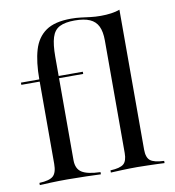

<svg xmlns="http://www.w3.org/2000/svg" viewBox="-74 -698 698 764"><g transform="rotate(-10 275.0 -316.0)"><path d="M25.8 0V-8.9Q66.9 -10.5 81.9 -24.2Q96.8 -37.9 96.8 -73.4V-405.6H22.6V-414.5H96.8Q96.8 -484.7 110.9 -532.7Q125 -580.6 160.9 -605.6Q196.8 -630.6 262.9 -630.6Q283.9 -630.6 302.8 -628.2Q321.8 -625.8 340.7 -623.4Q359.7 -621 382.3 -621Q404 -621 424.2 -623.8Q444.4 -626.6 458.9 -632.3V-66.9Q458.9 -34.7 474.2 -22.6Q489.5 -10.5 529.8 -8.9V0Q519.4 -0.8 501.6 -1.2Q483.9 -1.6 462.5 -2.4Q441.1 -3.2 420.2 -3.2Q389.5 -3.2 358.9 -2Q328.2 -0.8 312.9 0V-8.9Q351.6 -10.5 366.1 -22.6Q380.6 -34.7 380.6 -66.9V-521.8Q380.6 -557.3 370.2 -579Q359.7 -600.8 336.7 -610.9Q313.7 -621 275.8 -621Q237.1 -621 214.9 -609.7Q192.7 -598.4 183.9 -570.2Q175 -541.9 175 -491.9V-414.5H272.6V-405.6H175V-74.2Q175 -39.5 197.6 -25Q220.2 -10.5 272.6 -8.9V0Q251.6 -0.8 213.7 -2Q175.8 -3.2 137.9 -3.2Q102.4 -3.2 71.8 -2Q41.1 -0.8 25.8 0Z"/></g></svg>

Font: Playfair 144pt
Style: Regular
Weight: 400
Designer: Claus Eggers Sørensen
Foundry: Claus Eggers Sørensen
Version: Version 2.001;gftools[0.9.30]